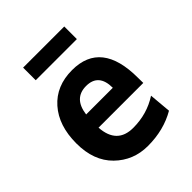

<svg xmlns="http://www.w3.org/2000/svg" viewBox="-200 -825 957 957"><g transform="rotate(-45 279.0 -346.0)"><path d="M286.1 12.7Q184.1 12.7 113.3 -56.6Q42.5 -126 42.5 -248.5Q42.5 -374 108.2 -448.2Q173.8 -522.5 286.1 -522.5Q491.2 -522.5 491.2 -262.7L491.7 -226.1H176.3Q184.6 -103 298.3 -103Q396 -103 474.1 -153.8L484.4 -37.6Q397.9 12.7 286.1 12.7ZM367.2 -316.4Q367.2 -417 279.3 -417Q192.4 -417 179.2 -316.4ZM412.1 -614.7H122.1V-703.6H412.1Z"/></g></svg>

Font: Cadman
Style: Bold
Weight: 700
Designer: Paul James MIller
Foundry: High-Logic / Made with FontCreator
Version: Version 2.114;March 28, 2021;FontCreator 13.0.0.2683 64-bit